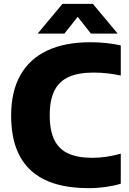

<svg xmlns="http://www.w3.org/2000/svg" viewBox="-20 -970 674 1000"><path d="M442 10Q344.5 10 269.2 -12.2Q194 -34.5 142.5 -80.8Q91 -127 64.5 -198.5Q38 -270 38 -368Q38 -493 85.8 -578Q133.5 -663 225.5 -706.5Q317.5 -750 450 -750Q492 -750 531.8 -746Q571.5 -742 609 -733.5V-576.5Q575 -584 539.8 -588Q504.5 -592 466.5 -592Q388.5 -592 338 -569.2Q287.5 -546.5 263.2 -497.5Q239 -448.5 239 -370Q239 -290 263 -241.2Q287 -192.5 336.2 -170.2Q385.5 -148 461 -148Q498 -148 535.2 -153.8Q572.5 -159.5 609 -169.5V-13Q574 -2.5 530.2 3.8Q486.5 10 442 10ZM176 -795 305.5 -950H463.5L593 -795H453.5L370.5 -900H398.5L315.5 -795Z"/></svg>

Font: Encode Sans Condensed Thin ExtraBold
Style: Regular
Weight: 800
Version: Version 3.002